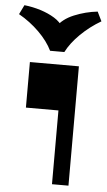

<svg xmlns="http://www.w3.org/2000/svg" viewBox="-100 -851 495 888"><g transform="rotate(5 147.0 -407.0)"><path d="M176 0V-342.5H25V-554H252.5V0ZM317 -813.7 338.2 -770.3Q286.2 -740 243.7 -698.3Q201.2 -656.5 179.7 -614H113.5Q92.5 -657.3 50.6 -698.8Q8.7 -740.3 -44.3 -770.3L-23 -813.7Q15.7 -809.5 52.4 -798Q89 -786.5 117.9 -768.7Q146.7 -751 160.5 -725.7H131.2Q155.7 -764 208.6 -785.9Q261.5 -807.7 317 -813.7Z"/></g></svg>

Font: Savate ExtraLight
Style: Regular
Weight: 200
Designer: Max Esnée
Foundry: Plomb Type
Version: Version 2.000